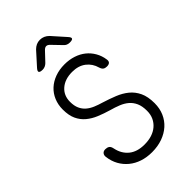

<svg xmlns="http://www.w3.org/2000/svg" viewBox="-280 -1050 1160 1160"><g transform="rotate(-45 300.0 -470.0)"><path d="M435 -578Q423 -622 388.5 -648.5Q354 -675 301 -675Q239 -675 201.5 -642.5Q164 -610 164 -556Q164 -522 174.5 -498.5Q185 -475 203.5 -459Q222 -443 247 -432.5Q272 -422 300 -414Q345 -400 385 -384Q425 -368 455 -343.5Q485 -319 502.5 -282Q520 -245 520 -189Q520 -144 504 -107.5Q488 -71 459 -45Q430 -19 389.5 -4.5Q349 10 300 10Q255 10 217.5 -2.5Q180 -15 151.5 -38.5Q123 -62 105 -94.5Q87 -127 82 -168Q80 -183 88 -193Q96 -203 112 -203Q127 -203 137.5 -196.5Q148 -190 152 -169Q163 -116 200.5 -85.5Q238 -55 300 -55Q335 -55 363 -64Q391 -73 411.5 -90.5Q432 -108 443.5 -132.5Q455 -157 455 -189Q455 -229 443 -255.5Q431 -282 410.5 -299.5Q390 -317 361.5 -328.5Q333 -340 300 -349Q259 -361 222.5 -376Q186 -391 158.5 -414Q131 -437 115.5 -470.5Q100 -504 100 -554Q100 -595 114.5 -629.5Q129 -664 155.5 -688.5Q182 -713 219 -726.5Q256 -740 300 -740Q341 -740 376 -728.5Q411 -717 437 -696Q463 -675 480 -645.5Q497 -616 502 -581Q505 -565 497.5 -557Q490 -549 473 -549Q458 -549 449 -555.5Q440 -562 435 -578ZM185 -810Q162 -810 158 -818.5Q154 -827 170 -844L243 -925Q255 -937 269 -943.5Q283 -950 300 -950Q317 -950 331.5 -943.5Q346 -937 358 -925L431 -843Q447 -826 443 -818Q439 -810 417 -810Q405 -810 395.5 -814Q386 -818 379 -826L324 -883Q312 -896 300.5 -896Q289 -896 277 -883L224 -827Q216 -819 206 -814.5Q196 -810 185 -810Z"/></g></svg>

Font: Maple Mono ExtraLight
Style: Regular
Weight: 275
Monospace: yes
Designer: subframe7536
Version: Version 7.000